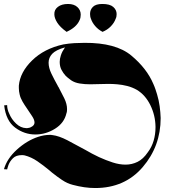

<svg xmlns="http://www.w3.org/2000/svg" viewBox="-36 -932 867 968"><path d="M291 -693Q245 -680 227 -660.5Q209 -641 209 -616Q209 -590 223.5 -560Q238 -530 256 -498V-496L258 -495Q274 -465 288 -436.5Q302 -408 302 -382Q302 -377 301.5 -371.5Q301 -366 299 -361Q288 -312 241.5 -283Q195 -254 142 -254Q87 -254 40.5 -288.5Q-6 -323 -15 -401L0 -402Q0 -392 2.5 -381Q5 -370 11 -358Q22 -331 45 -309Q68 -287 96 -286H101Q104 -286 107 -287Q110 -287 112.5 -288Q115 -289 118 -290Q129 -295 133.5 -301Q138 -307 138 -314Q138 -328 126 -346L100 -385Q88 -402 77.5 -420Q67 -438 63 -456Q62 -460 61.5 -464Q61 -468 60 -472Q60 -476 59.5 -480Q59 -484 59 -488V-500Q65 -568 126 -627.5Q187 -687 283 -708Q312 -713 338.5 -714.5Q365 -716 390 -716Q548 -717 626 -652Q704 -587 737 -509Q743 -496 747.5 -482.5Q752 -469 756 -456Q765 -426 769 -396Q773 -366 774 -337Q774 -195 683.5 -89.5Q593 16 444 16Q417 16 389 12Q361 8 331 0Q303 -7 277 -24.5Q251 -42 226 -62Q223 -65 219 -68Q215 -71 212 -74Q183 -98 152.5 -119Q122 -140 87 -149H84Q83 -149 81 -150H75Q45 -150 29.5 -134.5Q14 -119 7 -101L3 -89Q1 -83 0 -78L-16 -79Q-1 -132 49 -177.5Q99 -223 156 -242Q171 -247 186 -249.5Q201 -252 215 -252H222Q223 -251 225 -251H228Q261 -247 303.5 -225Q346 -203 393 -177Q410 -167 428 -157.5Q446 -148 463 -140Q498 -124 532 -113Q566 -102 597 -102Q629 -102 657.5 -116Q686 -130 709 -164Q729 -190 738.5 -222.5Q748 -255 748 -289V-294Q747 -351 722 -402Q697 -453 654 -479Q631 -492 605.5 -498.5Q580 -505 555 -507Q544 -508 533 -508.5Q522 -509 511 -509Q499 -509 487 -508.5Q475 -508 464 -508Q452 -508 441 -507.5Q430 -507 419 -507Q391 -507 366 -511Q341 -515 323 -527Q321 -529 312.5 -535Q304 -541 294 -551Q283 -563 274 -580Q265 -597 265 -620Q265 -635 271 -653.5Q277 -672 291 -692ZM480 -772Q459 -783 444 -800.5Q429 -818 423 -836Q420 -843 419 -849.5Q418 -856 418 -862Q418 -883 432.5 -897.5Q447 -912 480 -912Q518 -912 535 -897Q552 -882 552 -861Q552 -855 551 -849Q550 -843 547 -837Q540 -817 522.5 -799Q505 -781 480 -771ZM299 -772Q267 -795 252.5 -818Q238 -841 238 -860Q237 -883 256 -897.5Q275 -912 307 -912Q337 -912 354 -896.5Q371 -881 371 -858Q371 -851 369.5 -843Q368 -835 364 -828Q357 -812 341 -797.5Q325 -783 299 -771Z"/></svg>

Font: Fette UNZ Fraktur
Style: Regular
Weight: 900
Foundry: UNZ1 Extensions by Catfonts.de
Version: Version 0.000 2012 initial release